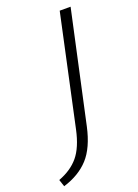

<svg xmlns="http://www.w3.org/2000/svg" viewBox="-228 -724 712 994"><g transform="rotate(-20 127.5 -227.0)"><path d="M104 -51 235 -658H295L162 -47Q138 63 86 120Q34 177 -54 204L-67 165Q3 139 43.5 90.5Q84 42 104 -51Z"/></g></svg>

Font: EauTestText Semilight
Style: Italic
Weight: 300
Italic angle: -12°
Designer: Christian Thalmann (Catharsis Fonts)
Version: Version 0.001;PS 000.001;hotconv 1.0.88;makeotf.lib2.5.64775